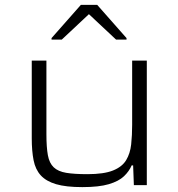

<svg xmlns="http://www.w3.org/2000/svg" viewBox="-20 -758 729 786"><path d="M317 8Q250 8 209.5 -4Q169 -16 147 -40Q125 -64 117.5 -102Q110 -140 110 -192V-510H170V-209Q170 -155 176 -122.5Q182 -90 200 -73Q218 -56 251 -50.5Q284 -45 338 -45Q405 -45 442.5 -60Q480 -75 496.5 -102.5Q513 -130 517 -167Q521 -204 521 -247V-510H581V0H528L525 -81H519Q509 -57 487.5 -36.5Q466 -16 425.5 -4Q385 8 317 8ZM191 -596V-602L311 -738H378L498 -602V-596H455L344 -700L233 -596Z"/></svg>

Font: Saira Expanded Light
Style: Regular
Weight: 300
Width: 7
Designer: Hector Gatti with collaboration of the Omnibus-Type team
Foundry: Omnibus-Type
Version: Version 1.101